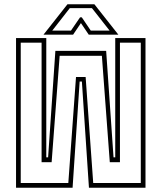

<svg xmlns="http://www.w3.org/2000/svg" viewBox="-20 -878 756 898"><path d="M55 -700H196.5V-142H205L239 -640H476.5L511 -142H519V-700H660.5V0H396L363 -496.5H352.5L319.5 0H55ZM77 -678.5V-22H299.5L335.5 -518H380.5L416 -22H638.5V-678.5H541V-119.5H493.5L456.5 -617H259L221.5 -119.5H174.5V-678.5ZM295.5 -858H421.5L533.5 -716H395L358.5 -770L322 -716H183.5ZM306.5 -840 224.5 -735H312L354.5 -797H362.5L404.5 -735H492.5L410 -840Z"/></svg>

Font: Tourney Condensed ExtraLight
Style: Regular
Weight: 200
Width: 3
Designer: Tyler Finck
Foundry: Etcetera Type Co
Version: Version 1.010; ttfautohint (v1.8.3)